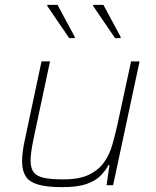

<svg xmlns="http://www.w3.org/2000/svg" viewBox="-20 -763 644 791"><path d="M237 8Q174 8 137.5 -2.5Q101 -13 86 -36.5Q71 -60 71 -97Q71 -117 74 -140Q77 -163 83 -190L151 -510H186L119 -195Q113 -166 109.5 -142.5Q106 -119 106 -102Q106 -69 119.5 -52.5Q133 -36 162.5 -30Q192 -24 241 -24Q307 -24 347 -43.5Q387 -63 409.5 -95.5Q432 -128 443 -167.5Q454 -207 463 -246L520 -510H555L446 0H419L431 -83H427Q414 -59 393 -38Q372 -17 335 -4.5Q298 8 237 8ZM265 -606 175 -738V-743H217L288 -611V-606ZM454 -606 364 -738V-743H406L477 -611V-606Z"/></svg>

Font: Saira Thin
Style: Italic
Weight: 100
Italic angle: -12°
Designer: Hector Gatti with collaboration of the Omnibus-Type team
Foundry: Omnibus-Type
Version: Version 1.101